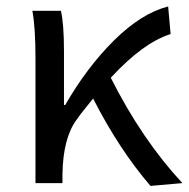

<svg xmlns="http://www.w3.org/2000/svg" viewBox="-20 -577 595 605"><path d="M554.7 0 454.1 8.8Q354.5 -107.4 273.4 -266.6Q271.5 -263.7 251.5 -239.3Q231.4 -214.8 221.7 -200.2Q178.7 -142.6 176.8 -28.3V0H91.8V-393.6Q91.8 -490.2 82 -543H171.9Q181.6 -501 181.6 -416V-246.1H185.5Q253.9 -365.2 339.8 -450.2Q425.8 -535.2 509.8 -556.6L517.6 -469.7Q430.7 -442.4 329.1 -332Q426.8 -137.7 554.7 0Z"/></svg>

Font: GenYoGothic TW TTF Regular
Style: Regular
Weight: 400
Version: Version 1.300